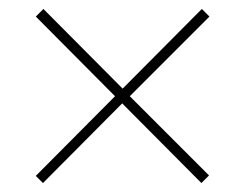

<svg xmlns="http://www.w3.org/2000/svg" viewBox="-20 -568 547 429"><path d="M431 -548 254 -370 77 -548 60 -531 237 -353 60 -175 76 -159 253 -337 430 -159 447 -176 270 -353 448 -531Z"/></svg>

Font: Noto Sans Thai Looped SemiCondensed Thin
Style: Regular
Weight: 100
Width: 4
Designer: Sasikarn Vongin, Ben Mitchell
Foundry: The Fontpad Ltd
Version: Version 1.001